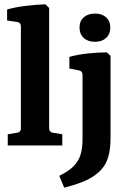

<svg xmlns="http://www.w3.org/2000/svg" viewBox="-20 -675 593 891"><path d="M208 -80Q208 -62 225 -59L269 -52V0H16V-52L60 -59Q77 -62 77 -79V-552Q77 -570 60 -573L13 -580V-631Q52 -642 101.5 -648Q151 -654 191 -655L208 -638ZM493 -416V-36Q493 8 486 39Q479 70 465.5 91.5Q452 113 431 130Q402 154 362 169.5Q322 185 278 196L255 141Q298 120 321 97Q344 74 353.5 43.5Q363 13 363 -29V-327Q363 -345 347 -348L302 -357V-411Q341 -422 389 -427Q437 -432 476 -432ZM492 -547Q492 -517 472.5 -499Q453 -481 421 -481Q388 -481 368.5 -499Q349 -517 349 -547Q349 -577 368.5 -594.5Q388 -612 421 -612Q453 -612 472.5 -594.5Q492 -577 492 -547Z"/></svg>

Font: Yrsa
Style: Bold
Weight: 700
Version: Version 2.004